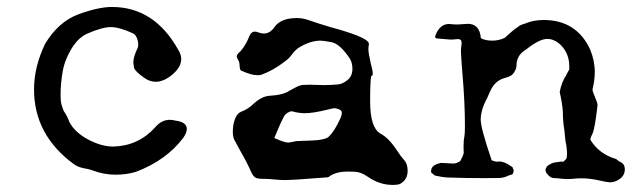

<svg xmlns="http://www.w3.org/2000/svg" viewBox="-20 -482 1798 540"><path d="M304.7 9.3Q272 9.3 239.7 -2.9Q231.9 -5.9 223.6 -7.3Q200.2 -10.7 187.5 -20.5Q75.7 -102.5 75.7 -230.5Q75.7 -293.9 106.9 -358.9Q144.5 -420.9 200.4 -441.7Q256.3 -462.4 294.9 -462.4Q414.1 -462.4 481.4 -341.8Q489.7 -328.6 489.7 -315.9Q489.7 -293.5 465.3 -272.7Q440.9 -252 418 -252Q400.9 -252 385.7 -263.2Q358.4 -282.2 356.7 -292.7Q355 -303.2 355 -306.2Q355 -322.3 367.2 -347.2Q368.7 -350.6 368.7 -356Q368.7 -366.7 364.7 -375.7Q360.8 -384.8 355 -387.7Q315.9 -405.8 292 -405.8Q267.6 -405.8 226.1 -387.7Q203.6 -377.9 186.5 -353.5Q163.1 -317.9 156.7 -283.2Q150.4 -248.5 150.4 -215.8L150.9 -200.2Q150.9 -191.4 159.2 -169.9Q169.4 -155.3 174.8 -139.6Q189.5 -110.4 227.1 -90.1Q264.6 -69.8 299.3 -69.8Q369.6 -71.8 417 -124.5Q434.6 -145 457.5 -145Q465.3 -145 474.1 -142.6Q505.4 -138.7 505.4 -119.1Q505.4 -109.4 496.1 -95.2Q448.2 -31.2 361.8 1.5Q335.4 9.3 304.7 9.3Z M1084.5 38.1Q1046.9 38.1 1013.7 14.6Q994.6 1.5 977.3 1Q960 0.5 957.5 0.5Q926.8 0.5 907.7 13.2Q906.2 15.1 902.3 16.6Q803.7 24.4 781.7 24.4Q767.6 24.4 753.4 22.9Q736.8 21 720.7 21H717.3Q708.5 21 701.7 19Q692.9 16.1 687 2.9Q673.8 -26.9 657.2 -55.2Q647.5 -72.3 638.7 -89.4Q634.8 -98.1 634.8 -111.3Q634.8 -132.3 641.1 -147.9Q647.5 -163.6 657.7 -167.5Q677.2 -174.8 691.9 -189Q714.4 -210 735.8 -212.4Q776.9 -214.8 793.5 -226.6Q796.4 -228.5 810.1 -235.4Q820.8 -241.7 832 -243.2L852.1 -243.7L889.6 -242.7Q910.6 -242.7 931.6 -244.6Q942.4 -246.1 953.4 -253.9Q964.4 -261.7 967.8 -270.3Q971.2 -278.8 971.2 -288.1Q971.2 -306.2 962.9 -318.8Q935.5 -358.9 912.6 -363.3Q889.6 -367.7 881.8 -367.7Q851.6 -367.7 818.4 -346.7Q809.1 -339.8 801.8 -329.6Q794.4 -319.3 785.6 -312.5L779.8 -308.1Q749 -284.2 714.4 -271.5Q709.5 -270.5 703.6 -270.5Q686.5 -270.5 657.7 -283.7Q654.8 -285.2 653.8 -296.9Q653.8 -307.6 649.9 -313.5Q646 -319.3 646 -323.7Q646 -328.6 652.8 -334.5Q655.8 -336.9 657.7 -339.4Q672.4 -357.4 680.7 -378.9Q686 -393.1 696.8 -393.1Q701.2 -393.1 706.1 -391.1Q714.4 -387.7 721.7 -387.7Q740.2 -387.7 752.9 -407.2Q771 -431.2 814.5 -431.2Q830.1 -431.2 843.8 -426.8Q876 -415.5 909.2 -405.8Q1006.8 -379.4 1016.1 -362.8Q1017.6 -359.9 1017.6 -357.9V-356.9Q1016.1 -351.1 1016.1 -344.2Q1016.1 -332 1022.9 -303.2Q1028.3 -283.7 1028.3 -274.9Q1028.3 -268.6 1023.9 -268.1Q1021 -250.5 1021 -196.8Q1021 -123 1049.8 -106.4Q1073.7 -93.8 1096.7 -58.6Q1106.4 -43 1118.7 -29.3Q1126.5 -19.5 1126.5 -1Q1126.5 17.1 1114.7 28.3Q1106.4 36.1 1098.9 37.1Q1091.3 38.1 1084.5 38.1ZM792 -81.1Q799.3 -82 812.5 -85L820.3 -85.4H824.2L831.1 -85.9L847.7 -86.4Q894 -87.4 904.8 -97.7Q921.4 -113.8 937.5 -149.4Q941.4 -158.7 941.4 -165Q941.4 -172.9 929.7 -175.8Q924.3 -177.7 920.4 -177.7Q917.5 -177.7 899.4 -173.3Q860.4 -163.6 837.4 -163.6Q819.8 -163.6 801.8 -168.9H799.8Q795.4 -168.9 789.1 -165Q782.7 -161.1 779.3 -155.8Q768.1 -134.3 758.8 -111.3L751.5 -93.8Q779.8 -81.1 789.6 -81.1Z M1694.8 30.8Q1688.5 30.8 1663.6 25.1Q1638.7 19.5 1614.7 19.5Q1605 19.5 1595.5 20.5Q1585.9 21.5 1577.1 21.5Q1566.4 21.5 1556.6 20.3Q1546.9 19 1537.1 18.8Q1527.3 18.6 1517.1 4.9Q1514.2 1 1514.2 -5.9Q1517.6 -14.6 1522.7 -17.6Q1527.8 -20.5 1533.2 -23.4Q1536.6 -24.9 1560.1 -27.8Q1561 -26.9 1562 -26.9Q1566.4 -26.9 1573.7 -37.1Q1574.7 -43.5 1574.7 -50.3Q1574.7 -65.9 1570.3 -85.9L1567.4 -115.2Q1563 -139.6 1563 -168Q1561.5 -190.9 1554.2 -223.1Q1559.1 -251 1573.2 -271.5V-272.5L1581.1 -286.6V-295.9Q1581.1 -330.1 1558.1 -354.5Q1539.6 -372.6 1519 -372.6Q1498 -372.6 1461.4 -344.2L1452.6 -337.9Q1432.6 -323.2 1432.6 -296.9Q1432.6 -287.6 1423.3 -274.9Q1418.5 -267.6 1399.9 -262.7Q1371.1 -255.4 1357.4 -222.7Q1354.5 -215.3 1350.1 -206.1Q1332 -172.9 1332 -145.5Q1332 -121.6 1362.8 -31.2Q1371.6 -27.3 1378.4 -27.3L1384.3 -27.8Q1399.9 -27.8 1421.4 -11.7L1424.8 -2.9Q1424.8 1 1422.4 6.8Q1419.4 9.8 1411.6 11.2Q1397.9 18.1 1383.8 18.6L1341.3 19Q1288.6 19 1235.4 17.1Q1223.1 16.1 1203.1 11.7L1192.9 3.4L1192.4 -1Q1192.4 -18.6 1221.2 -23.9L1253.9 -22Q1262.7 -22.5 1265.1 -23.9Q1267.6 -25.4 1274.4 -28.8Q1282.2 -43 1284.2 -51.3L1283.7 -70.3Q1283.7 -87.4 1286.1 -97.7Q1287.6 -104.5 1287.6 -128.9Q1287.6 -194.8 1280.3 -278.3Q1276.4 -328.6 1276.4 -337.4L1276.9 -348.6Q1278.3 -356 1278.3 -361.3Q1278.3 -372.1 1268.1 -372.1Q1263.7 -372.1 1256.3 -371.1L1248 -370.6Q1245.1 -370.6 1207.5 -374Q1204.1 -375.5 1204.1 -377.4V-380.9Q1216.3 -414.6 1243.2 -414.6Q1255.4 -413.1 1267.1 -413.1L1295.9 -415Q1329.1 -415 1332.5 -374.5Q1345.7 -367.7 1364.7 -367.7Q1383.3 -367.7 1399.4 -375.5Q1422.4 -397 1436 -405.8Q1441.9 -411.6 1456.1 -415.5Q1480.5 -425.8 1508.8 -425.8Q1601.1 -425.8 1639.6 -343.3Q1652.8 -311.5 1652.8 -279.3Q1652.8 -256.3 1646.5 -231Q1646.5 -225.1 1650.9 -215.3Q1660.6 -192.9 1660.6 -186Q1652.8 -118.7 1646.5 -106.4Q1641.6 -97.2 1640.1 -89.4Q1664.6 -48.8 1712.9 -34.7L1721.7 -27.8Q1737.3 -22.5 1737.3 -5.9Q1737.3 13.2 1719.7 23.4Q1708.5 30.8 1694.8 30.8Z"/></svg>

Font: X Typewriter
Style: Regular
Weight: 400
Monospace: yes
Designer: GGBot
Version: 0.50